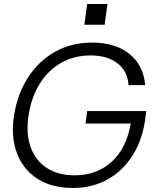

<svg xmlns="http://www.w3.org/2000/svg" viewBox="-20 -924 773 956"><path d="M344 12Q238 12 167 -33.5Q96 -79 65 -159.5Q34 -240 49 -343Q65 -453 118 -536Q171 -619 253 -665.5Q335 -712 438 -712Q554 -712 624 -656Q694 -600 703 -500H620Q616 -568 566 -608Q516 -648 430 -648Q350 -648 285 -611.5Q220 -575 177.5 -506.5Q135 -438 121 -342Q109 -253 134 -187.5Q159 -122 215 -86.5Q271 -51 351 -51Q462 -51 536 -118.5Q610 -186 631 -309H406L414 -371H708L705 -346Q692 -232 641.5 -152Q591 -72 514.5 -30Q438 12 344 12ZM400 -801 414 -904H515L501 -801Z"/></svg>

Font: Host Grotesk Light
Style: Italic
Weight: 300
Italic angle: -8°
Designer: Doğukan Karapınar based on Poppins by Indian Type Foundry, Jonny Pinhorn
Foundry: Element Type
Version: Version 1.001; ttfautohint (v1.8.4.7-5d5b)